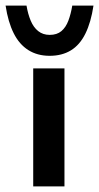

<svg xmlns="http://www.w3.org/2000/svg" viewBox="-42 -668 355 688"><path d="M77 -423H189V0H77ZM136 -468Q92 -468 59.5 -488.5Q27 -509 7 -549Q-13 -589 -22 -648H53Q58 -618 68 -594Q78 -570 95 -556.5Q112 -543 136 -543Q162 -543 178 -556.5Q194 -570 203 -594Q212 -618 217 -648H293Q284 -588 264 -547.5Q244 -507 212 -487.5Q180 -468 136 -468Z"/></svg>

Font: Josefin Sans Thin SemiBold
Style: Regular
Weight: 600
Version: Version 2.000